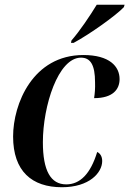

<svg xmlns="http://www.w3.org/2000/svg" viewBox="-20 -776 543 806"><path d="M280 -606 278 -596H289C358 -633 468 -712 500 -746L503 -756H386C358 -710 315 -646 280 -606ZM240 10C355 10 409 -51 409 -100C409 -121 399 -133 388 -138C360 -46 316 -2 258 -2C193 -2 160 -59 160 -179C160 -331 224 -534 320 -534C360 -534 379 -503 379 -431C380 -405 378 -383 375 -364C454 -364 482 -401 482 -444C482 -497 440 -545 330 -545C118 -545 35 -340 35 -203C35 -57 114 10 240 10Z"/></svg>

Font: Noto Serif Display SemiCondensed SemiBold
Style: Italic
Weight: 600
Width: 4
Italic angle: -12°
Designer: Monotype Design Team
Foundry: Monotype Imaging Inc.
Version: Version 2.009